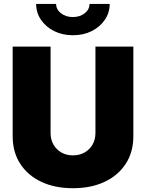

<svg xmlns="http://www.w3.org/2000/svg" viewBox="-20 -970 760 999"><path d="M359.4 9.3Q265.6 9.3 195.1 -23.9Q124.5 -57.1 85.2 -117.9Q45.9 -178.7 45.9 -261.2V-727.5H243.2V-277.8Q243.2 -243.7 258.3 -217.5Q273.4 -191.4 299.6 -176.5Q325.7 -161.6 359.4 -161.6Q393.6 -161.6 419.9 -176.5Q446.3 -191.4 461.4 -217.5Q476.6 -243.7 476.6 -277.8V-727.5H673.8V-261.2Q673.8 -178.7 634.3 -117.9Q594.7 -57.1 524.2 -23.9Q453.6 9.3 359.4 9.3ZM359.4 -786.6Q304.7 -786.6 261.5 -808.3Q218.3 -830.1 193.1 -867.2Q168 -904.3 168 -949.7H272Q272 -920.9 297.1 -901.1Q322.3 -881.3 359.4 -881.3Q396 -881.3 420.9 -901.1Q445.8 -920.9 445.8 -949.7H550.8Q550.8 -904.3 525.6 -867.2Q500.5 -830.1 457.3 -808.3Q414.1 -786.6 359.4 -786.6Z"/></svg>

Font: Inter 16pt Black
Style: Regular
Weight: 900
Version: Version 4.001;git-66647c0bb